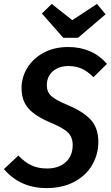

<svg xmlns="http://www.w3.org/2000/svg" viewBox="-36 -945 566 980"><path d="M510 -619 441 -551Q411 -581 381 -594.5Q351 -608 314 -608Q264 -608 233.5 -581Q203 -554 203 -510Q203 -476 225.5 -455Q248 -434 311 -408Q388 -376 427 -334Q466 -292 466 -220Q466 -158 435 -104Q404 -50 344 -17.5Q284 15 201 15Q67 15 -16 -82L58 -151Q89 -118 123.5 -101.5Q158 -85 204 -85Q263 -85 299 -117Q335 -149 335 -205Q335 -244 312 -267.5Q289 -291 227 -317Q145 -351 109.5 -391Q74 -431 74 -496Q74 -550 103 -598Q132 -646 186 -675.5Q240 -705 312 -705Q435 -705 510 -619ZM503 -872 362 -752H287L178 -876L228 -925L333 -842L459 -925Z"/></svg>

Font: Fira Sans Condensed Medium
Style: Italic
Weight: 500
Width: 3
Italic angle: -8°
Designer: bBox Type GmbH & Carrois Corporate GbR & Edenspiekermann AG
Foundry: bBox Type GmbH & Carrois Corporate GbR & Edenspiekermann AG
Version: Version 4.301